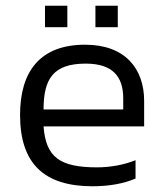

<svg xmlns="http://www.w3.org/2000/svg" viewBox="-20 -640 573 670"><path d="M137 -545H215V-620H137ZM313 -545H391V-620H313ZM132 -199H483V-288C483 -400 417 -484 277 -484C120 -484 50 -391 50 -239C50 -69 134 10 303 10C359 10 412 1 453 -17V-81C414 -65 365 -56 319 -56C189 -56 140 -91 132 -199ZM279 -418C372 -418 410 -374 410 -297V-258H132C132 -365 166 -418 279 -418Z"/></svg>

Font: Kanit Light
Style: Regular
Weight: 300
Designer: Katatrad Team
Foundry: CadsonDemak
Version: Version 1.000;PS 001.000;hotconv 1.0.88;makeotf.lib2.5.64775